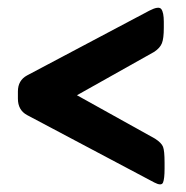

<svg xmlns="http://www.w3.org/2000/svg" viewBox="-20 -495 488 504"><path d="M385 -16Q404 -6 408 -16Q412 -26 412 -52V-68Q412 -99 408 -109.5Q404 -120 387 -131L182 -245L385 -359Q400 -369 405 -381.5Q410 -394 410 -422V-438Q410 -462 403.5 -471Q397 -480 372 -467L51 -297Q27 -284 27 -255V-236Q27 -206 51 -193Z"/></svg>

Font: Asap Condensed VF Beta
Style: Regular
Weight: 400
Designer: Pablo Cosgaya
Foundry: Omnibus-Type
Version: Version 1.008